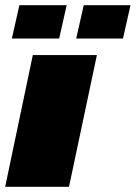

<svg xmlns="http://www.w3.org/2000/svg" viewBox="-20 -723 525 743"><path d="M0 0 107 -510H355L247 0ZM275 -574 304 -703H485L456 -574ZM26 -574 55 -703H238L209 -574Z"/></svg>

Font: Saira Expanded Black
Style: Italic
Weight: 900
Width: 7
Italic angle: -12°
Designer: Hector Gatti with collaboration of the Omnibus-Type team
Foundry: Omnibus-Type
Version: Version 1.101